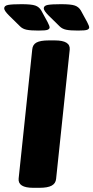

<svg xmlns="http://www.w3.org/2000/svg" viewBox="-74 -895 446 917"><path d="M85 2Q11 2 15 -42L80 -659Q82 -682 100.5 -692Q119 -702 159 -702H188Q263 -702 259 -658L194 -41Q192 -19 173 -8.5Q154 2 114 2ZM110 -749Q72 -749 53 -753Q34 -757 22 -769L-31 -821Q-54 -844 -54 -855Q-54 -868 -35 -871.5Q-16 -875 29 -875Q76 -875 94.5 -868.5Q113 -862 123 -845L153 -790Q163 -771 163 -764Q163 -757 154 -753Q145 -749 110 -749ZM299 -749Q261 -749 242 -753Q223 -757 211 -769L158 -821Q135 -844 135 -855Q135 -868 154 -871.5Q173 -875 218 -875Q265 -875 283.5 -868.5Q302 -862 312 -845L342 -790Q352 -771 352 -764Q352 -757 343 -753Q334 -749 299 -749Z"/></svg>

Font: Asap Condensed Condensed Black
Style: Italic
Weight: 900
Width: 3
Italic angle: -6°
Designer: Pablo Cosgaya
Foundry: Omnibus-Type
Version: Version 3.001; ttfautohint (v1.8.4.7-5d5b)